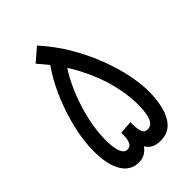

<svg xmlns="http://www.w3.org/2000/svg" viewBox="-204 -756 837 837"><g transform="rotate(-45 214.5 -337.5)"><path d="M141 0Q111 0 87.5 -18.5Q64 -37 50.5 -75.5Q37 -114 37 -174Q37 -234 52.5 -302Q68 -370 94.5 -435Q121 -500 153.5 -551Q186 -602 220 -628L260 -571Q231 -544 203.5 -498.5Q176 -453 154.5 -397.5Q133 -342 120.5 -283.5Q108 -225 108 -172Q108 -123 118 -99Q128 -75 147 -75Q165 -75 172 -92Q179 -109 179 -133V-146L240 -151V-138Q240 -109 246 -92Q252 -75 272 -75Q284 -75 294.5 -83.5Q305 -92 311.5 -116.5Q318 -141 318 -187Q318 -239 301.5 -309Q285 -379 243.5 -459.5Q202 -540 128 -623L188 -675Q243 -614 281.5 -547.5Q320 -481 344.5 -415.5Q369 -350 380.5 -292Q392 -234 392 -190Q392 -139 381 -95.5Q370 -52 344.5 -26Q319 0 275 0Q246 0 229 -11.5Q212 -23 205 -40Q198 -57 198 -73H219Q219 -58 210.5 -41Q202 -24 184.5 -12Q167 0 141 0Z"/></g></svg>

Font: Noto Sans Arabic ExtraCondensed
Style: Regular
Weight: 400
Width: 2
Designer: Monotype Design Team, Nadine Chahine, Nizar Qandah and Khaled Hosny
Foundry: Monotype Imaging Inc.
Version: Version 2.012